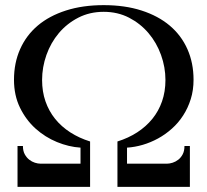

<svg xmlns="http://www.w3.org/2000/svg" viewBox="-20 -724 804 744"><path d="M730 -415Q730 -374.5 719.2 -340.1Q708.5 -305.7 689.9 -276.9Q671.4 -248 646.2 -225.6Q621.1 -203.1 592.5 -187.5Q564 -171.9 533.2 -162.8Q502.4 -153.8 472.2 -151.9V-89.8H627.9Q637.2 -89.8 648.9 -93.5Q660.6 -97.2 670.9 -105.2Q681.2 -113.3 688 -126.2Q694.8 -139.2 694.8 -158.2H715.8V0H435.1V-175.8Q477.5 -189 511.7 -211.2Q545.9 -233.4 570.3 -263.4Q594.7 -293.5 607.9 -331.3Q621.1 -369.1 621.1 -414.1Q621.1 -463.4 604 -511Q586.9 -558.6 555.4 -595.7Q523.9 -632.8 480 -655.5Q436 -678.2 381.8 -678.2Q327.6 -678.2 283.4 -655.5Q239.3 -632.8 208 -595.7Q176.8 -558.6 159.9 -511Q143.1 -463.4 143.1 -414.1Q143.1 -369.1 156.2 -331.3Q169.4 -293.5 193.6 -263.4Q217.8 -233.4 252.2 -211.2Q286.6 -189 329.1 -175.8V0H47.9V-158.2H68.8Q68.8 -139.2 75.9 -126.2Q83 -113.3 93.3 -105.2Q103.5 -97.2 115.2 -93.5Q127 -89.8 136.2 -89.8H292V-151.9Q246.6 -154.8 200.7 -173.6Q154.8 -192.4 117.7 -225.8Q80.6 -259.3 57.4 -306.9Q34.2 -354.5 34.2 -415Q34.2 -480 57.9 -533.4Q81.5 -586.9 126.2 -624.8Q170.9 -662.6 235.6 -683.3Q300.3 -704.1 381.8 -704.1Q463.9 -704.1 528.3 -683.3Q592.8 -662.6 637.7 -624.8Q682.6 -586.9 706.3 -533.4Q730 -480 730 -415Z"/></svg>

Font: Charis SIL
Style: Italic
Weight: 400
Italic angle: -11°
Foundry: SIL International
Version: Version 4.112